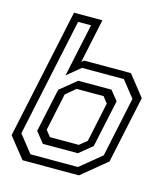

<svg xmlns="http://www.w3.org/2000/svg" viewBox="-112 -837 806 924"><g transform="rotate(15 291.5 -375.0)"><path d="M86.5 0 4.5 -103 142 -750H283.5L237 -530.5L249 -540H482L563.5 -437L492.5 -103L367.5 0ZM160.5 -101.5 118 -155 164.5 -372 246.5 -439H412L450.5 -391L400 -155L335 -101.5ZM185 -141.5H329L366 -172L407.5 -368L383.5 -399H249L200.5 -358.5L161 -172ZM116 -37.5H352.5L458 -124L521 -422L456.5 -503.5H248L180.5 -448L237 -712.5H172.5L47.5 -124Z"/></g></svg>

Font: Tourney
Style: Italic
Weight: 400
Italic angle: -12°
Version: Version 1.015